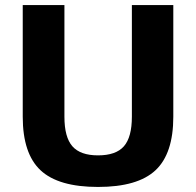

<svg xmlns="http://www.w3.org/2000/svg" viewBox="-20 -720 776 760"><path d="M70 -258V-700H235V-258Q235 -177 266.5 -141Q298 -105 368 -105Q439 -105 470.5 -141Q502 -177 502 -258V-700H666V-258Q666 -112 595.5 -46Q525 20 368 20Q211 20 140.5 -46Q70 -112 70 -258Z"/></svg>

Font: Fivo Sans Modern
Style: Regular
Weight: 700
Designer: Alexander Slobzheninov
Foundry: Alexander Slobzheninov
Version: 1.0